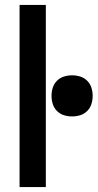

<svg xmlns="http://www.w3.org/2000/svg" viewBox="-20 -755 394 775"><path d="M59 0V-735H165V0ZM271 -285Q254 -285 238 -290Q222 -295 210 -307Q198 -319 193 -335Q188 -351 188 -368Q188 -385 193 -401Q198 -417 210 -429Q222 -441 238 -446Q254 -451 271 -451Q288 -451 304 -446Q320 -441 332 -429Q344 -417 349 -401Q354 -385 354 -368Q354 -351 349 -335Q344 -319 332 -307Q320 -295 304 -290Q288 -285 271 -285Z"/></svg>

Font: Iosevka Aile Semibold
Style: Regular
Weight: 600
Designer: Belleve Invis
Foundry: Belleve Invis
Version: Version 31.1.0; ttfautohint (v1.8.4)